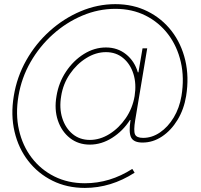

<svg xmlns="http://www.w3.org/2000/svg" viewBox="-20 -719 976 932"><path d="M392 193.2Q305.4 193.2 235.1 158.4Q164.8 123.6 117.2 62.3Q69.6 1.1 50.6 -79.9Q31.6 -160.9 46.9 -252.8Q61.8 -345.5 107.6 -426.5Q153.4 -507.5 221.4 -568.5Q289.4 -629.6 371.3 -664.2Q453.1 -698.9 539.8 -698.9Q626.1 -698.9 695.8 -664.2Q765.6 -629.6 812.9 -568.5Q860.1 -507.5 879.3 -426.5Q898.4 -345.5 883.5 -252.8Q872.9 -188.2 841.8 -137.1Q810.7 -85.9 766.5 -56.5Q722.3 -27 671.9 -27Q629.3 -27 616.7 -51.3Q604 -75.6 613.6 -136.4H610.8Q576.7 -83.1 524.7 -50.1Q472.7 -17 416.2 -17Q360.1 -17 319.6 -48.8Q279.1 -80.6 261 -134.1Q242.9 -187.5 254.3 -252.8Q264.9 -318.2 300.6 -371.6Q336.3 -425.1 387.3 -456.9Q438.2 -488.6 494.3 -488.6Q550.8 -488.6 592 -455.4Q633.2 -422.2 649.1 -367.9H652L671.9 -484.4H694.6L636.4 -136.4Q627.8 -84.2 635.3 -66.9Q642.8 -49.7 674.7 -49.7Q718 -49.7 756.7 -76.2Q795.5 -102.6 823.2 -148.6Q850.9 -194.6 860.8 -252.8Q875.4 -340.9 857.8 -417.6Q840.2 -494.3 796.2 -552.4Q752.1 -610.4 686.8 -643.3Q621.4 -676.1 539.8 -676.1Q457.7 -676.1 379.8 -643.3Q301.8 -610.4 237 -552.4Q172.2 -494.3 128.2 -417.6Q84.2 -340.9 69.6 -252.8Q54.7 -165.1 72.1 -88.2Q89.5 -11.4 133.9 46.7Q178.3 104.8 244.1 137.6Q310 170.5 392 170.5Q513.5 170.5 622.2 100.9L633.5 119.3Q518.5 193.2 392 193.2ZM416.2 -39.8Q465.2 -39.8 511.4 -68.5Q557.5 -97.3 590.6 -145.6Q623.6 -193.9 633.5 -252.8Q642.8 -311.8 627.7 -360.1Q612.6 -408.4 577.9 -437.1Q543.3 -465.9 494.3 -465.9Q445.3 -465.9 399 -437.1Q352.6 -408.4 319.4 -360.1Q286.2 -311.8 277 -252.8Q267 -193.9 282.3 -145.6Q297.6 -97.3 332.4 -68.5Q367.2 -39.8 416.2 -39.8Z"/></svg>

Font: Inter Thin  BETA
Style: Italic
Weight: 100
Italic angle: -9.39999°
Designer: Rasmus Andersson
Foundry: rsms
Version: Version 3.011;git-f93a4a705